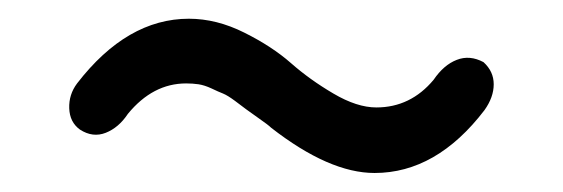

<svg xmlns="http://www.w3.org/2000/svg" viewBox="-20 -470 595 203"><path d="M266.6 -335Q263.7 -337.9 253.9 -344.7Q244.1 -351.6 240.2 -354.5Q236.3 -357.4 228.5 -363.3Q220.7 -369.1 215.8 -371.1Q210.9 -373 203.6 -376.5Q196.3 -379.9 189.9 -380.9Q183.6 -381.8 176.8 -381.8Q141.6 -381.8 115.2 -349.6Q105.5 -335 91.8 -329.6Q78.1 -324.2 64.5 -333Q53.7 -340.8 53.2 -355.5Q52.7 -370.1 61.5 -381.8Q114.3 -450.2 179.7 -450.2Q209 -450.2 238.3 -435.5Q267.6 -420.9 287.6 -403.3Q307.6 -385.7 332.5 -371.1Q357.4 -356.4 377.9 -356.4Q414.1 -356.4 438.5 -385.7Q449.2 -401.4 462.9 -406.7Q476.6 -412.1 491.2 -404.3Q502 -394.5 502 -380.9Q502 -367.2 492.2 -353.5Q441.4 -287.1 376 -287.1Q328.1 -287.1 266.6 -335Z"/></svg>

Font: GenSenMaruGothic TW TTF Regular
Style: Regular
Weight: 400
Version: Version 1.301